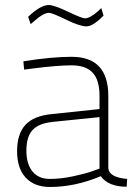

<svg xmlns="http://www.w3.org/2000/svg" viewBox="-20 -735 535 764"><path d="M411 -353V-65Q415 -29 486 -23L484 8Q411 8 381 -34Q279 9 179 9Q117 9 82.5 -28Q48 -65 48 -133.5Q48 -202 81 -238Q114 -274 186 -281L376 -301V-353Q376 -417 348.5 -446Q321 -475 265 -475Q208 -475 107 -462L76 -458L73 -491Q185 -509 265 -509Q411 -509 411 -353ZM348 -54 376 -64V-269L190 -250Q133 -244 109 -217Q85 -190 85 -136Q85 -82 109.5 -52.5Q134 -23 178 -23Q222 -23 271 -33.5Q320 -44 348 -54ZM392 -673Q350 -630 324 -630Q298 -630 242.5 -657Q187 -684 175 -684Q153 -684 115 -650L102 -639L92 -668Q141 -715 174 -715Q195 -715 250.5 -688.5Q306 -662 318 -662Q338 -662 372 -692L383 -703Z"/></svg>

Font: Titillium Web ExtraLight
Style: Regular
Weight: 275
Version: Version 1.002;PS 57.000;hotconv 1.0.70;makeotf.lib2.5.55311